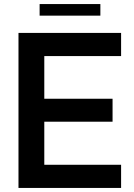

<svg xmlns="http://www.w3.org/2000/svg" viewBox="-20 -925 659 945"><path d="M576 0H71V-763H576V-649H198V-439H534V-326H198V-114H576ZM474 -848H175V-905H474Z"/></svg>

Font: Open Sauce Sans SemiBold
Style: Regular
Weight: 600
Designer: Alfredo Marco Pradil
Foundry: Creative Sauce Fz LLC
Version: Version 1.477